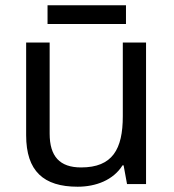

<svg xmlns="http://www.w3.org/2000/svg" viewBox="-20 -697 658 727"><path d="M457 -677H160V-606H457ZM533 -536H445V-257C445 -132 406 -63 287 -63C206 -63 168 -105 168 -191V-536H79V-185C79 -49 145 10 274 10C343 10 409 -15 444 -71H448L461 0H533Z"/></svg>

Font: Noto Sans Gujarati UI
Style: Regular
Weight: 400
Designer: Jelle Bosma - Monotype Design Team, Universal Thirst
Foundry: Monotype Imaging Inc.
Version: Version 2.106